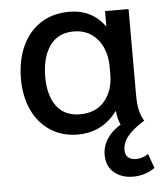

<svg xmlns="http://www.w3.org/2000/svg" viewBox="-51 -540 675 788"><g transform="rotate(-5 286.5 -146.5)"><path d="M556 174Q516 202 466 202Q418 202 387.5 175.5Q357 149 357 103Q357 67 377.5 36Q398 5 433 -15Q422 -39 419 -71L417 -72Q388 -32 347 -11Q306 10 255 10Q191 10 142.5 -21.5Q94 -53 68 -109Q42 -165 42 -237Q42 -313 68.5 -371.5Q95 -430 145 -462.5Q195 -495 263 -495Q357 -495 410 -421V-485H507V-129Q507 -92 513 -67Q519 -42 531 -23Q484 6 462 33Q440 60 440 91Q440 110 451.5 120.5Q463 131 485 131Q509 131 535 115ZM409 -259Q409 -298 394 -333.5Q379 -369 348.5 -391Q318 -413 274 -413Q210 -413 176 -365.5Q142 -318 142 -237Q142 -160 175 -116Q208 -72 271 -72Q337 -72 373 -115Q409 -158 409 -225Z"/></g></svg>

Font: Niramit Medium
Style: Regular
Weight: 500
Designer: Katatrad Aksorn Co.,Ltd.
Foundry: Cadson Demak Co.,Ltd.
Version: Version 1.000; ttfautohint (v1.6)